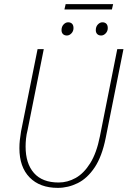

<svg xmlns="http://www.w3.org/2000/svg" viewBox="-20 -898 640 930"><path d="M260 12Q173 12 123.5 -38.5Q74 -89 74 -180Q74 -200 76 -219Q78 -238 82 -262L162 -660H192L114 -270Q108 -246 106 -226Q104 -206 104 -188Q104 -106 144.5 -60Q185 -14 264 -14Q307 -14 346.5 -36Q386 -58 417 -107.5Q448 -157 464 -238L548 -660H578L492 -230Q474 -140 438.5 -87Q403 -34 356.5 -11Q310 12 260 12ZM304 -726Q292 -726 285 -733Q278 -740 278 -752Q278 -769 288 -779.5Q298 -790 310 -790Q322 -790 329 -783Q336 -776 336 -762Q336 -747 326 -736.5Q316 -726 304 -726ZM470 -726Q458 -726 451 -733Q444 -740 444 -752Q444 -769 454 -779.5Q464 -790 476 -790Q488 -790 495 -783Q502 -776 502 -762Q502 -747 492 -736.5Q482 -726 470 -726ZM292 -852 298 -878H528L522 -852Z"/></svg>

Font: Source Code Pro ExtraLight ExtraLight
Style: Italic
Weight: 250
Italic angle: -11°
Monospace: yes
Version: Version 1.016;hotconv 1.0.116;makeotfexe 2.5.65601